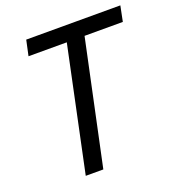

<svg xmlns="http://www.w3.org/2000/svg" viewBox="-130 -819 849 924"><g transform="rotate(-20 294.5 -357.0)"><path d="M152 0 286 -635H90L107 -714H589L573 -635H377L242 0Z"/></g></svg>

Font: Noto Sans IKEA
Style: Italic
Weight: 400
Italic angle: -12°
Designer: Monotype Design Team
Foundry: Monotype Imaging Inc.
Version: Version 2.001